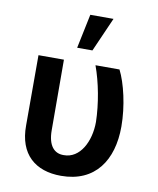

<svg xmlns="http://www.w3.org/2000/svg" viewBox="-87 -850 765 929"><g transform="rotate(10 295.0 -386.0)"><path d="M68 -546V-201C67 -59 150 10 276 10C444 10 523 -110 523 -275C523 -376 497 -485 466 -546H348C377 -467 396 -365 398 -276C398 -180 352 -90 272 -91C226 -90 194 -123 194 -200L193 -546ZM246 -614H321L395 -782H281Z"/></g></svg>

Font: Wafeq Semi Bold
Style: Regular
Weight: 600
Designer: Rasmus Andersson & Azza Alameddine
Foundry: Google & TypeTogether
Version: Version 3.000;January 28, 2025;FontCreator 15.0.0.3014 64-bi